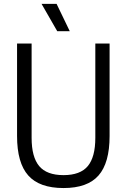

<svg xmlns="http://www.w3.org/2000/svg" viewBox="-20 -966 657 996"><path d="M309.5 9.5Q184.5 9.5 126.5 -55.8Q68.5 -121 68.5 -260.5V-740H144V-251Q144 -151.5 183.2 -104.5Q222.5 -57.5 309.5 -57.5Q396.5 -57.5 435.5 -104.5Q474.5 -151.5 474.5 -251V-740H548.5V-260.5Q548.5 -121 491.2 -55.8Q434 9.5 309.5 9.5ZM277 -804 195.5 -946H273.5L342 -804Z"/></svg>

Font: Encode Sans Cnd
Style: Regular
Weight: 400
Width: 3
Designer: Multiple Designers
Foundry: Impallari Type
Version: Version 3.002; ttfautohint (v1.8.3) -l 8 -r 50 -G 200 -x 14 